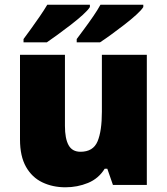

<svg xmlns="http://www.w3.org/2000/svg" viewBox="-20 -786 710 816"><path d="M604 -553V0H460L436 -69H425Q399 -27 354 -8.5Q309 10 258 10Q204 10 160 -11Q116 -32 90.5 -77Q65 -122 65 -193V-553H256V-251Q256 -197 271.5 -169Q287 -141 322 -141Q376 -141 394.5 -185Q413 -229 413 -311V-553ZM589 -756Q581 -743 559 -723Q537 -703 508.5 -681Q480 -659 452.5 -639Q425 -619 405 -606H306V-620Q320 -639 339 -664.5Q358 -690 376.5 -717Q395 -744 407 -766H589ZM362 -756Q354 -743 332 -723Q310 -703 281.5 -681Q253 -659 225.5 -639Q198 -619 179 -606H80V-620Q94 -639 112.5 -664.5Q131 -690 149.5 -717Q168 -744 181 -766H362Z"/></svg>

Font: Noto Sans Thaana Black
Style: Regular
Weight: 900
Designer: David Williams
Foundry: Google Inc.
Version: Version 3.001; ttfautohint (v1.8.4.7-5d5b)